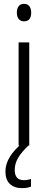

<svg xmlns="http://www.w3.org/2000/svg" viewBox="-20 -751 246 991"><path d="M104 -731Q123 -731 132 -718.5Q141 -706 141 -686Q141 -641 104 -641Q86 -641 76.5 -653Q67 -665 67 -686Q67 -706 76 -718.5Q85 -731 104 -731ZM131 -532V0H76V-532ZM56 126Q56 179 103 179Q114 179 124 177Q134 175 140 173V212Q131 216 119.5 218Q108 220 94 220Q53 220 30.5 198Q8 176 8 134Q8 95 31.5 57.5Q55 20 94 -11L127 0Q92 33 74 63Q56 93 56 126Z"/></svg>

Font: Noto Sans Sinhala UI Condensed Light
Style: Regular
Weight: 300
Width: 3
Designer: Jelle Bosma - Monotype Design Team
Foundry: Monotype Imaging Inc.
Version: Version 2.006; ttfautohint (v1.8.4.7-5d5b)